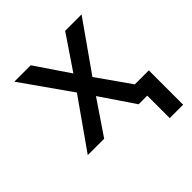

<svg xmlns="http://www.w3.org/2000/svg" viewBox="-180 -661 961 961"><g transform="rotate(-45 300.0 -180.5)"><path d="M483 159V0H422L300 -180L178 0H62L245 -260L62 -520H178L300 -340L422 -520H538L355 -260L479 -84H578V159Z"/></g></svg>

Font: Iosevka Custom Medium Extended
Style: Regular
Weight: 500
Width: 7
Monospace: yes
Designer: Belleve Invis
Foundry: Belleve Invis
Version: Version 11.2.4; ttfautohint (v1.8.4)